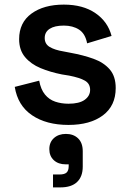

<svg xmlns="http://www.w3.org/2000/svg" viewBox="-20 -528 565 833"><path d="M277 14Q181 14 119 -28Q57 -70 44 -151L150 -178Q157 -140 175 -118Q193 -96 219.5 -87Q246 -78 277 -78Q324 -78 347.5 -95Q371 -112 371 -138Q371 -165 348.5 -178Q326 -191 280 -200L249 -205Q198 -215 156 -232.5Q114 -250 88.5 -280.5Q63 -311 63 -358Q63 -430 116.5 -469Q170 -508 257 -508Q340 -508 394 -471Q448 -434 464 -372L358 -340Q350 -382 323 -399.5Q296 -417 257 -417Q217 -417 195.5 -403Q174 -389 174 -363Q174 -337 196 -324Q218 -311 255 -305L286 -299Q341 -289 385.5 -273Q430 -257 456 -227Q482 -197 482 -146Q482 -69 426.5 -27.5Q371 14 277 14ZM210 285V229H238Q260 229 269 220.5Q278 212 278 193V185H265Q233 185 213.5 167Q194 149 194 119Q194 89 214 71Q234 53 266 53Q299 53 319 72.5Q339 92 339 128V195Q339 238 314.5 261.5Q290 285 242 285Z"/></svg>

Font: Space Grotesk Light SemiBold
Style: Regular
Weight: 600
Version: Version 2.000